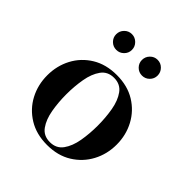

<svg xmlns="http://www.w3.org/2000/svg" viewBox="-183 -791 931 931"><g transform="rotate(45 282.0 -326.0)"><path d="M282.5 10Q209 10 155.5 -23Q102 -56 73.2 -110.5Q44.5 -165 44.5 -230Q44.5 -295 73.2 -349.5Q102 -404 155.5 -436.8Q209 -469.5 282.5 -469.5Q356 -469.5 409.2 -436.8Q462.5 -404 491.5 -349.5Q520.5 -295 520.5 -230Q520.5 -165 491.5 -110.5Q462.5 -56 409.2 -23Q356 10 282.5 10ZM282.5 -9.5Q326 -9.5 349.5 -42Q373 -74.5 381.8 -125Q390.5 -175.5 390.5 -230Q390.5 -284.5 381.8 -335Q373 -385.5 349.5 -418Q326 -450.5 282.5 -450.5Q239 -450.5 215.8 -418Q192.5 -385.5 183.8 -335Q175 -284.5 175 -230Q175 -175.5 183.8 -125Q192.5 -74.5 215.8 -42Q239 -9.5 282.5 -9.5ZM370 -553.5Q348 -553.5 332.2 -569.2Q316.5 -585 316.5 -607Q316.5 -629.5 332.2 -645.5Q348 -661.5 370 -661.5Q392.5 -661.5 408.2 -645.5Q424 -629.5 424 -607Q424 -585 408.2 -569.2Q392.5 -553.5 370 -553.5ZM194 -553.5Q171.5 -553.5 155.8 -569.2Q140 -585 140 -607Q140 -629.5 155.8 -645.5Q171.5 -661.5 194 -661.5Q216 -661.5 232 -645.5Q248 -629.5 248 -607Q248 -585 232 -569.2Q216 -553.5 194 -553.5Z"/></g></svg>

Font: Bodoni Moda SemiBold
Style: Regular
Weight: 600
Designer: Owen Earl
Foundry: indestructible type
Version: Version 2.005; ttfautohint (v1.8.4.7-5d5b)